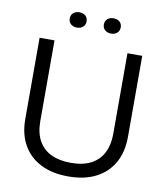

<svg xmlns="http://www.w3.org/2000/svg" viewBox="-97 -987 923 1076"><g transform="rotate(10 364.0 -449.5)"><path d="M364 8.6Q273.1 8.6 207.6 -24.5Q142 -57.6 107 -119.3Q72 -181 72 -266.9V-729H156.9V-269.4Q156.9 -202.4 182.1 -157.6Q207.3 -112.9 253.9 -90.9Q300.6 -69 364.6 -69Q435 -69 480.9 -93.4Q526.9 -117.9 549.4 -163Q572 -208.1 572 -269.4V-729H656.1V-266.9Q656.1 -182.9 621.7 -120.9Q587.3 -59 522.1 -25.2Q457 8.6 364 8.6ZM461.8 -821.3Q440.9 -821.3 427.3 -833.3Q413.7 -845.3 413.7 -864.9Q413.7 -885.1 427.2 -896.8Q440.8 -908.4 461.8 -908.4Q482.9 -908.4 496.3 -896.8Q509.7 -885.1 509.7 -864.9Q509.7 -845.3 496.2 -833.3Q482.8 -821.3 461.8 -821.3ZM267.5 -821.3Q246.6 -821.3 233 -833.3Q219.4 -845.3 219.4 -864.9Q219.4 -885.1 233 -896.8Q246.5 -908.4 267.5 -908.4Q288.6 -908.4 302 -896.8Q315.4 -885.1 315.4 -864.9Q315.4 -845.3 302 -833.3Q288.5 -821.3 267.5 -821.3Z"/></g></svg>

Font: Mona Sans ExtraLight
Style: Regular
Weight: 200
Designer: Deni Anggara
Foundry: GitHub
Version: Version 2.000